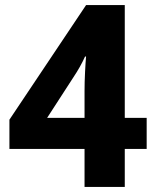

<svg xmlns="http://www.w3.org/2000/svg" viewBox="-20 -734 612 754"><path d="M556 -149H470V0H312V-149H17V-264L318 -714H470V-271H556ZM312 -271V-376Q312 -411 314 -451Q316 -491 318 -512H314Q305 -492 293.5 -471.5Q282 -451 266 -427L165 -271Z"/></svg>

Font: Noto Sans Sinhala UI ExtraBold
Style: Regular
Weight: 800
Designer: Jelle Bosma - Monotype Design Team
Foundry: Monotype Imaging Inc.
Version: Version 2.006; ttfautohint (v1.8.4.7-5d5b)